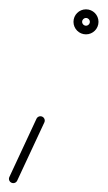

<svg xmlns="http://www.w3.org/2000/svg" viewBox="-41 -305 237 422"><path d="M39.2 -44C39.2 -44 39.2 -44 39.2 -44C19.3 -1.3 -0.5 41.3 -20.4 84C-22.7 88.7 -20.6 94.4 -15.8 96.6C-11.1 98.8 -5.4 96.8 -3.2 92C-3.2 92 -3.2 92 -3.2 92C16.7 49.3 36.6 6.7 56.5 -36C58.7 -40.7 56.6 -46.4 51.9 -48.6C47.1 -50.8 41.5 -48.8 39.2 -44ZM156.5 -257C156.5 -252.3 152.7 -248.5 148 -248.5C143.3 -248.5 139.5 -252.3 139.5 -257C139.5 -261.7 143.3 -265.5 148 -265.5C152.7 -265.5 156.5 -261.7 156.5 -257ZM120.5 -257C120.5 -241.8 132.8 -229.5 148 -229.5C163.2 -229.5 175.5 -241.8 175.5 -257C175.5 -272.2 163.2 -284.5 148 -284.5C132.8 -284.5 120.5 -272.2 120.5 -257Z"/></svg>

Font: FRB American Cursive Extralight
Style: Italic
Weight: 200
Italic angle: -25°
Version: Version 2.0;Modular Font Editor K font №1